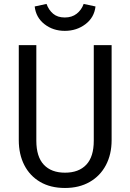

<svg xmlns="http://www.w3.org/2000/svg" viewBox="-20 -933 655 965"><path d="M541 -706.2V-228.7Q541 -157.4 512.3 -103.1Q483.6 -48.7 430.8 -18.5Q377.9 11.8 306.7 11.8Q233.8 11.8 181.8 -18.7Q129.7 -49.2 102.1 -103.3Q74.4 -157.4 74.4 -228.7V-706.2H162.6V-225.6Q162.6 -145.1 200.3 -105.1Q237.9 -65.1 306.7 -65.1Q375.9 -65.1 413.6 -105.1Q451.3 -145.1 451.3 -225.6V-706.2ZM305.6 -777.9Q246.7 -777.9 203.6 -811.5Q160.5 -845.1 154.4 -900.5L213.8 -913.3Q224.6 -883.1 246.9 -864.1Q269.2 -845.1 305.6 -845.1Q341.5 -845.1 365.6 -864.1Q389.7 -883.1 400.5 -913.3L460 -900.5Q453.8 -845.1 409.5 -811.5Q365.1 -777.9 305.6 -777.9Z"/></svg>

Font: FiraCode Nerd Font Mono
Style: Regular
Weight: 400
Monospace: yes
Designer: Carrois Corporate, Edenspiekermann AG, Nikita Prokopov
Foundry: Carrois Corporate, Edenspiekermann AG, Nikita Prokopov
Version: Version 6.002;Nerd Fonts 3.4.0